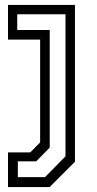

<svg xmlns="http://www.w3.org/2000/svg" viewBox="-20 -560 393 780"><path d="M12.5 200V59H103L143 18.5V-399H12.5V-540H284.5V97L181.5 200ZM52.5 159.5H163L246 75V-502H50V-438H182V39.5L127 95.5H52.5Z"/></svg>

Font: Tourney
Style: Regular
Weight: 400
Designer: Tyler Finck
Foundry: Etcetera Type Co
Version: Version 1.015